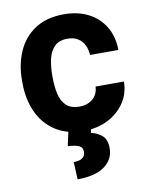

<svg xmlns="http://www.w3.org/2000/svg" viewBox="-86 -601 693 889"><g transform="rotate(-10 261.0 -156.0)"><path d="M276.4 9.8Q194.3 9.8 140.4 -25.9Q86.4 -61.5 59.3 -122.1Q32.2 -182.6 32.2 -257.3V-271Q32.2 -345.7 59.1 -406.2Q85.9 -466.8 140.1 -502.4Q194.3 -538.1 275.9 -538.1Q341.3 -538.1 390.4 -512.9Q439.5 -487.8 467.5 -441.4Q495.6 -395 496.1 -331.5H362.8Q361.8 -356.9 351.6 -377.9Q341.3 -398.9 321.8 -411.4Q302.2 -423.8 273.4 -423.8Q232.9 -423.8 211.4 -402.1Q189.9 -380.4 182.1 -345.5Q174.3 -310.5 174.3 -271V-257.3Q174.3 -216.8 181.9 -181.9Q189.5 -147 211.2 -125.7Q232.9 -104.5 273.9 -104.5Q299.8 -104.5 319.6 -114.3Q339.4 -124 350.6 -141.8Q361.8 -159.7 362.8 -183.1H496.1Q495.6 -127 466.1 -83.5Q436.5 -40 387.2 -15.1Q337.9 9.8 276.4 9.8ZM309.6 -3.4 304.2 24.9Q331.1 29.8 354.2 48.3Q377.4 66.9 377.4 109.4Q377.4 161.6 333.7 193.6Q290 225.6 206.1 225.6L202.6 144Q218.8 144 231 140.1Q243.2 136.2 250.2 127.4Q257.3 118.7 257.3 104.5Q257.3 84 241 76.4Q224.6 68.8 188 66.4L203.1 -3.4Z"/></g></svg>

Font: Heebo
Style: Bold
Weight: 700
Designer: Oded Ezer
Foundry: Ezer Type House
Version: Version 3.100